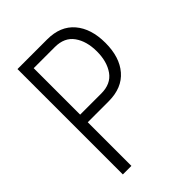

<svg xmlns="http://www.w3.org/2000/svg" viewBox="-206 -813 916 916"><g transform="rotate(-45 252.0 -355.5)"><path d="M135.3 -345.7H277.8Q342.8 -345.7 374 -389.6Q405.3 -433.6 405.3 -502.4Q405.3 -571.3 374 -615.2Q342.8 -659.2 277.8 -659.2H135.3ZM135.3 -294.4V0H77.6V-710.9H277.8Q367.2 -710.9 415 -654.8Q462.9 -598.6 462.9 -502.4Q462.9 -406.2 415 -350.6Q367.2 -294.9 277.8 -294.4Z"/></g></svg>

Font: RobotoCondensed-Light
Style: Light
Weight: 300
Designer: Google
Version: Version 1.200311; 2013